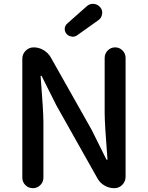

<svg xmlns="http://www.w3.org/2000/svg" viewBox="-20 -984 773 1004"><path d="M96.7 -54.7V-676.8Q96.7 -701.2 114.3 -718.8Q131.8 -736.3 156.2 -736.3Q183.6 -736.3 207.5 -722.2Q231.4 -708 245.1 -684.6L460 -303.7L536.1 -150.4Q537.1 -148.4 539.6 -148.4Q542 -148.4 542 -150.4Q527.3 -336.9 527.3 -392.6V-680.7Q527.3 -704.1 543.5 -720.2Q559.6 -736.3 582 -736.3Q604.5 -736.3 620.6 -720.2Q636.7 -704.1 636.7 -680.7V-59.6Q636.7 -35.2 619.6 -17.6Q602.5 0 577.1 0Q549.8 0 525.9 -14.2Q502 -28.3 489.3 -51.8L274.4 -433.6L198.2 -585.9Q197.3 -587.9 194.8 -587.9Q192.4 -587.9 192.4 -585.9Q207 -399.4 207 -346.7V-54.7Q207 -32.2 190.9 -16.1Q174.8 0 151.9 0Q128.9 0 112.8 -16.1Q96.7 -32.2 96.7 -54.7ZM383.8 -799.8Q373 -792 360.4 -792Q357.4 -792 354.5 -793Q338.9 -794.9 328.1 -806.6Q318.4 -818.4 318.4 -832Q318.4 -849.6 332 -861.3L433.6 -951.2Q447.3 -963.9 465.8 -963.9Q467.8 -963.9 469.7 -963.9Q490.2 -961.9 503.9 -946.3Q514.6 -933.6 514.6 -917Q514.6 -914.1 513.7 -911.1Q511.7 -890.6 495.1 -878.9Z"/></svg>

Font: Gen Jyuu GothicX Medium
Style: Regular
Weight: 500
Designer: Ryoko NISHIZUKA (kana &amp; ideographs); Paul D. Hunt (Latin, Greek &amp; Cyrillic); Wenlong ZHANG (bopomofo); Sandoll C
Version: Version 1.058.20140828